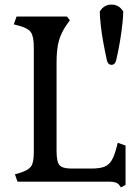

<svg xmlns="http://www.w3.org/2000/svg" viewBox="-20 -790 590 835"><path d="M506 25 498 14Q487 0 456 0H56L45 -32L66 -38Q102 -49 114.5 -65.5Q127 -82 127 -126V-585Q127 -632 114 -650Q101 -668 63 -678L40 -684L52 -718H271L284 -702L271 -684Q247 -650 236.5 -614Q226 -578 226 -517V-133Q226 -87 238.5 -72Q251 -57 290 -57H377Q413 -57 433 -64.5Q453 -72 465 -91.5Q477 -111 486 -146L492 -169L526 -157V14ZM465 -508Q450 -508 445 -527Q437 -563 429.5 -604Q422 -645 418 -682Q414 -719 414 -740Q432 -770 465 -770Q498 -770 516 -740Q516 -722 512.5 -688Q509 -654 502 -611.5Q495 -569 485 -527Q480 -508 465 -508Z"/></svg>

Font: Gabriela
Style: Regular
Weight: 400
Designer: Eduardo Rodriguez Tunni
Foundry: Eduardo Rodriguez Tunni
Version: Version 2.001;gftools[0.9.26]